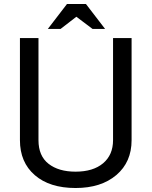

<svg xmlns="http://www.w3.org/2000/svg" viewBox="-20 -920 760 963"><path d="M547 -729H640V-217Q640 -107 563.5 -42Q487 23 359 23Q229 23 154.5 -41.5Q80 -106 80 -217V-729H173V-217Q173 -138 223.5 -98.5Q274 -59 359 -59Q447 -59 497 -101Q547 -143 547 -217ZM316 -900H411L507 -775H444L363 -836L284 -775H220Z"/></svg>

Font: ColatingCofangSans
Style: Regular
Weight: 400
Foundry: GNU
Version: Version 412.227;June 27, 2022;FontCreator 11.0.0.2412 32-bit